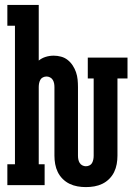

<svg xmlns="http://www.w3.org/2000/svg" viewBox="-20 -755 540 783"><path d="M330 8Q313 8 296 5Q279 2 263.5 -5.5Q248 -13 235.5 -25.5Q223 -38 215.5 -53.5Q208 -69 205 -86Q202 -103 202 -120V-400Q202 -408 200.5 -415.5Q199 -423 195 -429.5Q191 -436 184 -439.5Q177 -443 170 -443Q162 -443 155 -439.5Q148 -436 144.5 -429.5Q141 -423 139.5 -415.5Q138 -408 138 -400V-85H162V0H10V-85H41V-650H10V-735H138V-508Q150 -518 166 -523Q182 -528 199 -528Q214 -528 229 -524Q244 -520 256 -510.5Q268 -501 276.5 -488Q285 -475 290 -460.5Q295 -446 296.5 -430.5Q298 -415 298 -400V-120Q298 -112 299.5 -104.5Q301 -97 305 -90.5Q309 -84 316 -80.5Q323 -77 330 -77Q338 -77 345 -80.5Q352 -84 355.5 -90.5Q359 -97 360.5 -104.5Q362 -112 362 -120V-435H338V-520H500V-435H459V-120Q459 -103 456 -86Q453 -69 445.5 -53.5Q438 -38 425.5 -25.5Q413 -13 397.5 -5.5Q382 2 365 5Q348 8 330 8Z"/></svg>

Font: Iosevka Curly Slab Semibold
Style: Regular
Weight: 600
Monospace: yes
Designer: Belleve Invis
Foundry: Belleve Invis
Version: Version 22.1.2; ttfautohint (v1.8.4)